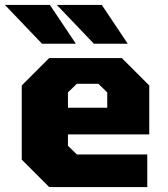

<svg xmlns="http://www.w3.org/2000/svg" viewBox="-38 -757 679 777"><path d="M132 -580 -18 -737H164L269 -580ZM342 -580 192 -737H374L479 -580ZM161 0 50 -111V-411L161 -522H455L566 -411V-213H237V-167L273 -132H558V0ZM237 -321H396V-383L360 -418H273L237 -383Z"/></svg>

Font: Tomorrow
Style: Bold
Weight: 700
Designer: Tony de Marco, Monica Rizzolli
Foundry: Just in Type
Version: Version 2.002